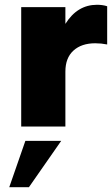

<svg xmlns="http://www.w3.org/2000/svg" viewBox="-20 -530 469 804"><path d="M386.2 -510Q410 -510 428.8 -503.8V-343.8Q403.8 -348.8 378.8 -348.8Q321.2 -348.8 287.5 -318.1Q253.8 -287.5 253.8 -230V0H68.8V-500H253.8V-430Q303.8 -510 386.2 -510ZM18.8 253.8 86.2 60H236.2L101.2 253.8Z"/></svg>

Font: Now Black
Style: Regular
Weight: 900
Designer: Alfredo Marco Pradil
Foundry: Alfredo Marco Pradil
Version: Version 1.002;PS 001.002;hotconv 1.0.88;makeotf.lib2.5.64775